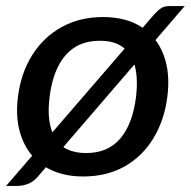

<svg xmlns="http://www.w3.org/2000/svg" viewBox="-28 -573 627 631"><path d="M-8 38 479 -526Q492 -540 502 -546.5Q512 -553 528 -553H579L96 8Q81 25 63.5 31.5Q46 38 30 38ZM310 -517Q386 -517 436.5 -484.5Q487 -452 509.5 -393Q532 -334 522 -255Q512 -177 475.5 -117.5Q439 -58 380.5 -25.5Q322 7 245 7Q171 7 119.5 -25.5Q68 -58 44.5 -117.5Q21 -177 31 -255Q41 -334 78.5 -393Q116 -452 175.5 -484.5Q235 -517 310 -517ZM255 -70Q327 -70 367.5 -118Q408 -166 419 -254Q426 -314 415.5 -355Q405 -396 376.5 -417.5Q348 -439 301 -439Q251 -439 217 -417Q183 -395 162.5 -353.5Q142 -312 135 -254Q124 -169 153 -119.5Q182 -70 255 -70Z"/></svg>

Font: Aleo Medium
Style: Italic
Weight: 500
Italic angle: -7°
Designer: Alessio Laiso
Foundry: Alessio Laiso
Version: Version 2.001;gftools[0.9.29]